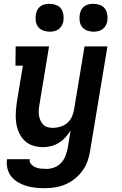

<svg xmlns="http://www.w3.org/2000/svg" viewBox="-20 -763 640 1006"><path d="M216 223Q191 223 166 220.5Q141 218 118 211Q95 204 74.5 192Q54 180 39.5 162Q25 144 19 120Q13 96 17 71H136Q133 86 143 97Q153 108 166 113.5Q179 119 194 120.5Q209 122 225 122Q245 122 265.5 114Q286 106 301 89.5Q316 73 323.5 52.5Q331 32 335 12L350 -80Q339 -61 323.5 -44Q308 -27 289 -15Q270 -3 248.5 2.5Q227 8 206 8Q177 8 151.5 -0.5Q126 -9 107.5 -27.5Q89 -46 78.5 -70.5Q68 -95 64.5 -122Q61 -149 63 -177Q65 -205 69 -233L100 -419H61L62 -520H237L187 -217Q184 -202 183 -187.5Q182 -173 184 -159.5Q186 -146 191.5 -133Q197 -120 206 -110.5Q215 -101 228.5 -97Q242 -93 257 -93Q276 -93 296 -99Q316 -105 332 -118.5Q348 -132 356.5 -151Q365 -170 368 -189L423 -520H543L452 28Q448 55 438.5 81.5Q429 108 412 131.5Q395 155 372 173.5Q349 192 323 203Q297 214 270 218.5Q243 223 216 223ZM470 -597Q453 -597 436.5 -603Q420 -609 410 -622Q400 -635 397.5 -652.5Q395 -670 398 -688Q400 -700 406 -711.5Q412 -723 422.5 -730.5Q433 -738 445.5 -740.5Q458 -743 470 -743Q487 -743 503.5 -737Q520 -731 529.5 -718Q539 -705 542 -687.5Q545 -670 542 -652Q540 -640 533.5 -628.5Q527 -617 516.5 -609.5Q506 -602 494 -599.5Q482 -597 470 -597ZM240 -597Q223 -597 206.5 -603Q190 -609 180 -622Q170 -635 167.5 -652.5Q165 -670 168 -688Q170 -700 176 -711.5Q182 -723 192.5 -730.5Q203 -738 215.5 -740.5Q228 -743 240 -743Q257 -743 273.5 -737Q290 -731 299.5 -718Q309 -705 312 -687.5Q315 -670 312 -652Q310 -640 303.5 -628.5Q297 -617 286.5 -609.5Q276 -602 264 -599.5Q252 -597 240 -597Z"/></svg>

Font: Iosevka HT Extended
Style: Bold Italic
Weight: 700
Width: 7
Italic angle: -9°
Monospace: yes
Designer: Belleve Invis
Foundry: Belleve Invis
Version: Version 32.3.0; ttfautohint (v1.8.4)